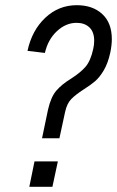

<svg xmlns="http://www.w3.org/2000/svg" viewBox="-20 -720 451 740"><path d="M165 -297Q176 -346 197 -370.5Q218 -395 254 -417Q290 -440 309.5 -462.5Q329 -485 339 -530Q343 -546 343 -563Q343 -597 324.5 -614.5Q306 -632 275 -632Q234 -632 199.5 -600Q165 -568 153 -516L86 -524Q103 -603 154.5 -651.5Q206 -700 276 -700Q337 -700 374 -666Q411 -632 411 -569Q411 -546 405 -517Q396 -476 380 -449Q364 -422 346.5 -407Q329 -392 302 -375Q271 -355 254.5 -338Q238 -321 231 -289L209 -187H142ZM113 -98H203L182 0H93Z"/></svg>

Font: Decalotype
Style: Italic
Weight: 400
Italic angle: -12°
Designer: Alfredo Marco Pradil
Foundry: Alfredo Marco Pradil
Version: Version 1.0